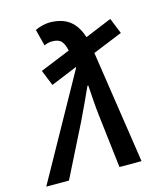

<svg xmlns="http://www.w3.org/2000/svg" viewBox="-138 -796 726 874"><g transform="rotate(-15 225.5 -359.0)"><path d="M-29 0 242 -487V-491L118 -440L88 -514L230 -572Q224 -602 211 -617Q198 -632 168 -632Q148 -632 130 -623L110 -701Q125 -709 144.5 -713.5Q164 -718 177 -718Q237 -718 272 -691Q307 -664 324 -610L450 -662L480 -588L340 -531L420 0H316L287 -247Q283 -281 280 -321Q277 -361 275 -395H271Q256 -361 237 -321Q218 -281 202 -247L78 0Z"/></g></svg>

Font: Source Sans 3 Semibold
Style: Italic
Weight: 600
Italic angle: -11°
Designer: Paul D. Hunt
Foundry: Adobe
Version: Version 3.052;hotconv 1.1.0;makeotfexe 2.6.0